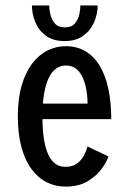

<svg xmlns="http://www.w3.org/2000/svg" viewBox="-20 -684 490 715"><path d="M120.4 -298.1H306.1Q306.1 -330 298.9 -362.9Q291.6 -395.8 273.9 -417.9Q256.1 -440 225.1 -440Q198.7 -440 179.2 -419.9Q159.6 -399.9 148.8 -357.6Q138 -315.4 138 -248.9Q138 -187.1 147.4 -145.7Q156.9 -104.3 176 -83.5Q195.1 -62.7 224.1 -62.7Q249.9 -62.7 266.7 -75.2Q283.5 -87.7 292.8 -105.5Q302 -123.2 305.6 -138.6L383.7 -101.4Q377.4 -81 358.1 -54.7Q338.9 -28.4 305.7 -8.7Q272.4 11 224.1 11Q186.1 11 153.7 -5.4Q121.3 -21.7 97.2 -54.4Q73.1 -87 59.8 -136.1Q46.4 -185.1 46.4 -250.6Q46.4 -316.3 60.6 -365.4Q74.8 -414.4 99.6 -447Q124.5 -479.6 156.7 -495.8Q188.9 -512 225 -512Q267.1 -512 298.7 -492.9Q330.4 -473.8 351.6 -438.4Q372.9 -402.9 383.6 -352.8Q394.3 -302.6 394.3 -240.4H120.4ZM343.7 -663.7Q343.7 -632.7 330.8 -602.1Q317.9 -571.4 290.7 -551.3Q263.5 -531.1 220.3 -531.1Q177.1 -531.1 150.4 -551.3Q123.6 -571.4 111.2 -602.1Q98.9 -632.7 98.9 -663.7H163.1Q163.1 -652.5 167 -633Q170.9 -613.6 183.2 -597.9Q195.6 -582.1 221.3 -582.1Q247.5 -582.1 259.9 -597.9Q272.2 -613.6 275.8 -633Q279.4 -652.5 279.4 -663.7Z"/></svg>

Font: League Mono Thin Condensed
Style: Regular
Weight: 100
Width: 1
Designer: Tyler Finck
Foundry: The League of Moveable Type / Tyler Finck
Version: Version 2.300;RELEASE